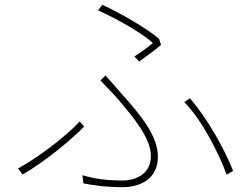

<svg xmlns="http://www.w3.org/2000/svg" viewBox="-20 -768 1040 799"><path d="M539 -533 559 -512C593 -536 629 -563 650 -581L642 -606C591 -651 477 -715 406 -748L388 -725C466 -690 572 -630 616 -589C600 -575 568 -551 539 -533ZM323 -39 327 -5C368 3 420 11 492 11C533 11 637 -4 637 -116C637 -204 564 -291 484 -380C463 -404 438 -433 419 -454L398 -433C420 -410 447 -383 466 -361C533 -283 608 -194 608 -119C608 -36 533 -17 492 -17C415 -17 370 -25 323 -39ZM923 -41 950 -57C918 -140 845 -274 770 -359L747 -343C818 -272 891 -131 923 -41ZM330 -241 312 -263C258 -203 134 -109 55 -67L74 -42C162 -92 270 -180 330 -241Z"/></svg>

Font: Source Han Sans JP ExtraLight
Style: Regular
Weight: 250
Designer: Ryoko NISHIZUKA 西塚涼子 (kana, bopomofo & ideographs); Paul D. Hunt (Latin, Greek & Cyrillic); Sandoll Communications 산돌커뮤니
Foundry: Adobe
Version: Version 2.001;hotconv 1.0.107;makeotfexe 2.5.65593